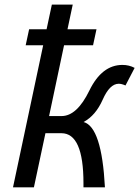

<svg xmlns="http://www.w3.org/2000/svg" viewBox="-20 -801 596 821"><path d="M428.7 0H336.9V-17.6Q336.9 -231.4 242.7 -231.4H174.3L125 0H35.6L164.6 -607.4H89.8L104.5 -675.8H179.2L201.7 -781.2H291L268.6 -675.8H392.6L377.9 -607.4H253.9L189.9 -304.7H243.2Q309.1 -304.7 362.3 -414.1Q415.5 -523.4 503.4 -523.4Q532.2 -523.4 555.7 -510.7L516.6 -435.5Q500 -442.9 487.8 -442.9Q449.2 -442.9 419.2 -375Q389.2 -307.1 337.4 -279.3Q415 -258.3 428.7 0Z"/></svg>

Font: Cadman
Style: Italic
Weight: 400
Italic angle: -12°
Designer: Paul James MIller
Foundry: High-Logic / Made with FontCreator
Version: Version 2.114;March 28, 2021;FontCreator 13.0.0.2683 64-bit